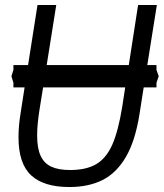

<svg xmlns="http://www.w3.org/2000/svg" viewBox="-20 -745 659 773"><path d="M54.5 -192.5Q54.5 -239 63 -290L79 -393H34V-412L26 -438L34 -463.5V-483H93L131 -725H206.5L168 -483H498.5L536 -725H611.5L573 -483H610V-463.5L619 -438L610 -412V-393H558.5L541.5 -285Q524.5 -177.5 486.8 -113Q449 -48.5 392.8 -20.2Q336.5 8 259 8Q156.5 8 105.5 -39Q54.5 -86 54.5 -192.5ZM129.5 -200Q129.5 -147.5 143.8 -117.2Q158 -87 186.8 -73.8Q215.5 -60.5 262 -60.5Q327 -60.5 367.2 -84Q407.5 -107.5 431.8 -162Q456 -216.5 472 -314.5L484 -393H153.5L140 -309.5Q129.5 -245 129.5 -200Z"/></svg>

Font: JuliaMono Light
Style: Italic
Weight: 300
Italic angle: -9°
Monospace: yes
Designer: cormullion
Foundry: corm
Version: Version 0.054; ttfautohint (v1.8.4)